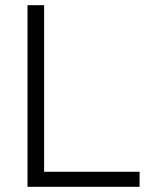

<svg xmlns="http://www.w3.org/2000/svg" viewBox="-20 -720 587 740"><path d="M86 0V-700H150V-58H518V0Z"/></svg>

Font: Space Grotesk Light
Style: Regular
Weight: 300
Designer: Florian Karsten
Foundry: Florian Karsten
Version: Version 2.000